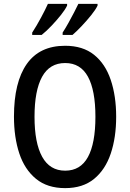

<svg xmlns="http://www.w3.org/2000/svg" viewBox="-20 -1011 671 990"><path d="M579 -409Q579 -302 551 -219Q523 -136 465 -88.5Q407 -41 316 -41Q224 -41 165.5 -89Q107 -137 79.5 -220Q52 -303 52 -410Q52 -587 118 -681Q184 -775 316 -775Q407 -775 465 -728.5Q523 -682 551 -599Q579 -516 579 -409ZM158 -409Q158 -274 197.5 -202.5Q237 -131 316 -131Q395 -131 433.5 -201.5Q472 -272 472 -409Q472 -545 433.5 -615.5Q395 -686 316 -686Q236 -686 197 -615Q158 -544 158 -409ZM483 -982Q473 -961 450 -932.5Q427 -904 401 -876.5Q375 -849 354 -831H303V-843Q318 -866 333.5 -894Q349 -922 362.5 -948Q376 -974 384 -991H483ZM326 -982Q316 -961 294 -933.5Q272 -906 246 -878.5Q220 -851 195 -831H146V-843Q169 -878 192 -921Q215 -964 227 -991H326Z"/></svg>

Font: Noto Sans Tamil UI Condensed Medium
Style: Regular
Weight: 500
Width: 3
Designer: Jelle Bosma - Monotype Design Team
Foundry: Monotype Imaging Inc.
Version: Version 2.004; ttfautohint (v1.8.4.7-5d5b)